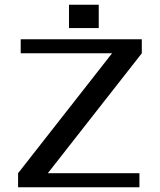

<svg xmlns="http://www.w3.org/2000/svg" viewBox="-20 -787 672 807"><path d="M395 -767V-669H270V-767ZM576 -622V-563L181 -59H566V0H56V-59L451 -563H67V-622Z"/></svg>

Font: Sarpanch Medium
Style: Regular
Weight: 500
Designer: Manushi Parikh (Devanagari and Latin), Jyotish Sonowal (Devanagari)
Foundry: Indian Type Foundry
Version: Version 2.004;PS 1.0;hotconv 1.0.78;makeotf.lib2.5.61930; tt